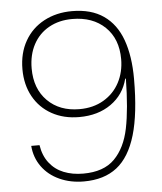

<svg xmlns="http://www.w3.org/2000/svg" viewBox="-53 -776 701 830"><g transform="rotate(-5 298.0 -361.0)"><path d="M532 -415Q532 -265 504.5 -172Q477 -79 421.5 -35.5Q366 8 278 8Q220 8 172.5 -13.5Q125 -35 96.5 -74.5Q68 -114 64 -165H100Q107 -119 131.5 -87.5Q156 -56 193.5 -41Q231 -26 278 -26Q367 -26 414 -73.5Q461 -121 478 -204Q495 -287 497 -419H494Q477 -351 420.5 -311Q364 -271 282 -271Q215 -271 163.5 -299.5Q112 -328 83.5 -379.5Q55 -431 55 -498Q55 -568 85 -620.5Q115 -673 168.5 -701.5Q222 -730 290 -730Q373 -730 427 -692.5Q481 -655 506.5 -584.5Q532 -514 532 -415ZM95 -498Q95 -410 147.5 -357.5Q200 -305 286 -305Q346 -305 391 -331.5Q436 -358 460 -403.5Q484 -449 484 -505Q484 -593 430.5 -644.5Q377 -696 288 -696Q231 -696 187 -671.5Q143 -647 119 -602Q95 -557 95 -498Z"/></g></svg>

Font: Mona Sans VF XLt
Style: Regular
Weight: 200
Designer: Deni Anggara
Foundry: GitHub
Version: Version 2.000;Glyphs 3.2.3 (3260)